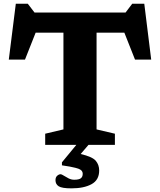

<svg xmlns="http://www.w3.org/2000/svg" viewBox="-20 -774 856 1026"><path d="M362 232.5Q311 232.5 293.8 221.5Q276.5 210.5 276.5 189Q276.5 173 285.8 165Q295 157 304 157Q309 157 320.2 164.2Q331.5 171.5 346.2 179Q361 186.5 376.5 186.5Q401.5 186.5 411.8 178.8Q422 171 422 155Q422 144 414.5 136.5Q407 129 383.2 122.8Q359.5 116.5 311 109.5V93.5L388 0H221.5V-59.5L319 -82.5V-599.5H170.5L113.5 -455.5H27L64.5 -754H128.5L164.5 -707H651L686.5 -754H751L788 -455.5H701.5L644.5 -599.5H496V-82.5L594 -59.5V0H453L411 49Q473.5 63.5 491.8 85.2Q510 107 510 137Q510 188 469.2 210.2Q428.5 232.5 362 232.5Z"/></svg>

Font: Newsreader 6pt SemiBold
Style: Regular
Weight: 600
Designer: Hugues Gentile
Foundry: Production Type
Version: Version 1.003; ttfautohint (v1.8.3)